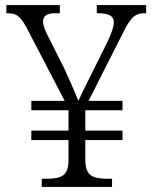

<svg xmlns="http://www.w3.org/2000/svg" viewBox="-20 -734 599 754"><path d="M144 -32H167Q209 -32 228.5 -46Q248 -60 249 -102V-184H103V-221H249V-301H103V-338H234L82 -630Q65 -660 50.5 -671Q36 -682 11 -682H5V-714H215V-682H196Q149 -682 149 -650Q149 -631 165 -599L232 -466Q256 -415 288 -338Q295 -355 335 -435L403 -572Q427 -622 427 -647Q427 -665 412 -673.5Q397 -682 363 -682H360V-714H554V-682H545Q519 -682 502 -666Q485 -650 463 -605L328 -338H461V-301H315V-221H461V-184H315V-109Q315 -63 334.5 -47.5Q354 -32 398 -32H420V0H144Z"/></svg>

Font: Noto Serif Light
Style: Regular
Weight: 300
Designer: Monotype Design Team
Foundry: Monotype Imaging Inc.
Version: Version 1.001